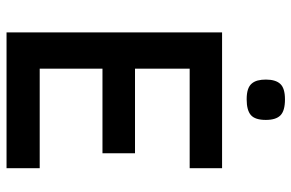

<svg xmlns="http://www.w3.org/2000/svg" viewBox="-176 -738 913 602"><g transform="rotate(90 281.0 -436.5)"><path d="M81.1 0V-675.8H506.8V-574.2H194.8V-402.8H460V-300.8H194.8V-104H506.8V0ZM355.5 -813Q355.5 -779.3 340.3 -766.1Q325.2 -752.9 291 -752.9Q272.5 -752.9 260.5 -756.8Q248.5 -760.7 241.7 -768.6Q234.9 -776.4 231.9 -787.6Q229 -798.8 229 -813Q229 -843.8 242.7 -858.4Q256.3 -873 291 -873Q326.7 -873 341.1 -858.9Q355.5 -844.7 355.5 -813Z"/></g></svg>

Font: Clear Sans Medium
Style: Regular
Weight: 500
Foundry: Intel Corporation
Version: Version 1.00